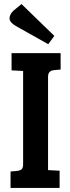

<svg xmlns="http://www.w3.org/2000/svg" viewBox="-20 -927 347 947"><path d="M94 -117V-577L37 -580V-665H279V-584L246 -581Q217 -578 217 -549V-88L274 -85V0H32V-81L65 -84Q80 -86 87 -92.5Q94 -99 94 -117ZM86 -907 248 -750 218 -709 63 -796Q27 -816 27 -836Q27 -856 46 -874Z"/></svg>

Font: Bree Serif
Style: Regular
Weight: 400
Designer: Veronika Burian, Jos Scaglione
Foundry: TypeTogether
Version: Version 1.002